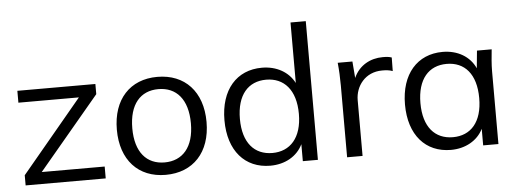

<svg xmlns="http://www.w3.org/2000/svg" viewBox="-49 -871 2735 1015"><g transform="rotate(-5 1318.5 -363.5)"><path d="M50 0H475V-63H141L464 -448V-502H50V-439H371L50 -54Z M793 9C939 9 1032 -90 1032 -251C1032 -412 939 -511 793 -511C648 -511 556 -412 556 -251C556 -90 648 9 793 9ZM793 -57C698 -57 638 -124 638 -251C638 -379 698 -446 793 -446C888 -446 949 -379 949 -251C949 -124 888 -57 793 -57Z M1348 9C1427 9 1491 -28 1521 -90V0H1601V-736H1520V-415C1489 -475 1426 -511 1348 -511C1214 -511 1127 -413 1127 -251C1127 -89 1214 9 1348 9ZM1365 -57C1270 -57 1209 -124 1209 -251C1209 -379 1270 -446 1365 -446C1459 -446 1522 -379 1522 -251C1522 -124 1459 -57 1365 -57Z M1756 -381V0H1838V-296C1838 -370 1890 -441 1980 -441C2001 -441 2017 -440 2036 -433L2037 -505C2023 -510 2009 -511 1989 -511C1925 -511 1864 -480 1835 -414L1828 -502H1750C1754 -463 1756 -421 1756 -381Z M2307 9C2383 9 2448 -27 2478 -88V0H2559V-386C2559 -423 2563 -463 2567 -502H2489L2480 -409C2451 -473 2387 -511 2307 -511C2173 -511 2085 -413 2085 -251C2085 -89 2172 9 2307 9ZM2323 -57C2228 -57 2167 -124 2167 -251C2167 -379 2228 -446 2323 -446C2418 -446 2479 -379 2479 -251C2479 -124 2418 -57 2323 -57Z"/></g></svg>

Font: Poppy and Pepper
Style: Regular
Weight: 400
Designer: Thy Ha
Foundry: Thy Ha
Version: Version 0.001;Glyphs 3.2 (3227)